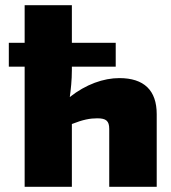

<svg xmlns="http://www.w3.org/2000/svg" viewBox="-20 -720 658 740"><path d="M440 -419C379 -419 311 -395 249 -346C253 -375 257 -412 257 -449V-463H426V-555H257V-700H75V-555H14V-463H75V0H257V-242C300 -259 327 -264 355 -264C389 -264 401 -254 401 -223V0H584V-280C584 -372 535 -419 440 -419Z"/></svg>

Font: Exo 2 Extra Bold
Style: Regular
Weight: 800
Designer: Natanael Gama
Version: Version 1.001;PS 001.001;hotconv 1.0.88;makeotf.lib2.5.64775